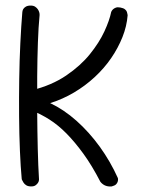

<svg xmlns="http://www.w3.org/2000/svg" viewBox="-20 -667 526 689"><path d="M381 2Q372 3 364 1Q356 -1 350.5 -5Q345 -9 342.5 -12Q340 -15 340 -15Q310 -73 279.5 -115Q249 -157 219 -187.5Q189 -218 157.5 -238Q126 -258 93 -271L94 -343Q166 -361 217.5 -396Q269 -431 302.5 -472.5Q336 -514 354.5 -554Q373 -594 379 -624Q379 -624 380.5 -627Q382 -630 385.5 -633.5Q389 -637 395.5 -639.5Q402 -642 412 -640Q423 -638 428.5 -633.5Q434 -629 435.5 -624Q437 -619 437.5 -615.5Q438 -612 438 -612Q435 -573 419.5 -534Q404 -495 379 -458.5Q354 -422 320 -390.5Q286 -359 245.5 -335Q205 -311 160 -297Q209 -274 254.5 -233.5Q300 -193 338 -140.5Q376 -88 403 -28Q403 -28 403.5 -24.5Q404 -21 402.5 -15.5Q401 -10 396.5 -5.5Q392 -1 381 2ZM92 2Q81 2 74.5 -2Q68 -6 64.5 -11.5Q61 -17 59.5 -20.5Q58 -24 58 -24Q54 -67 51.5 -125.5Q49 -184 48.5 -250.5Q48 -317 49 -384Q50 -451 53 -512.5Q56 -574 60 -622Q60 -622 60.5 -626Q61 -630 63.5 -634.5Q66 -639 72.5 -643Q79 -647 90 -647Q100 -647 106 -643Q112 -639 115.5 -634Q119 -629 120.5 -624Q122 -619 122 -615.5Q122 -612 122 -612Q118 -571 116 -514.5Q114 -458 113.5 -393Q113 -328 113.5 -261.5Q114 -195 115.5 -133.5Q117 -72 120 -23Q120 -23 119.5 -19Q119 -15 116 -10.5Q113 -6 107.5 -2Q102 2 92 2Z"/></svg>

Font: Sour Gummy Black ExtraLight
Style: Regular
Weight: 250
Version: Version 1.000